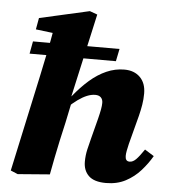

<svg xmlns="http://www.w3.org/2000/svg" viewBox="-52 -767 743 831"><g transform="rotate(5 319.0 -351.5)"><path d="M439 16Q387 16 363.5 -7Q340 -30 340 -68Q340 -95 346 -121.5Q352 -148 358 -170L381 -259Q387 -283 390 -299.5Q393 -316 393 -328Q393 -343 384.5 -351.5Q376 -360 360 -360Q343 -360 324.5 -352.5Q306 -345 285 -330Q264 -315 239 -291L228 -345H258Q292 -387 326.5 -417Q361 -447 398.5 -463.5Q436 -480 476 -480Q519 -480 544.5 -454.5Q570 -429 570 -384Q570 -359 566 -335Q562 -311 556 -287L523 -161Q519 -144 516.5 -131Q514 -118 514 -108Q514 -97 518.5 -91Q523 -85 533 -85Q547 -85 560.5 -98.5Q574 -112 595 -143L635 -118Q616 -85 588.5 -54Q561 -23 524 -3.5Q487 16 439 16ZM55 11 24 -2 115 -423Q126 -476 136.5 -526Q147 -576 156 -629L218 -603L79 -620L88 -670L305 -719L338 -707L256 -339L263 -331L242 -230Q232 -188 224 -150Q216 -112 208.5 -75.5Q201 -39 194 0ZM61 -513 71 -567H447L436 -513Z"/></g></svg>

Font: Source Serif 4 ExtraBold
Style: Italic
Weight: 800
Italic angle: -12°
Designer: Frank Grießhammer
Foundry: Adobe Systems Incorporated
Version: Version 4.004;hotconv 1.0.116;makeotfexe 2.5.65601